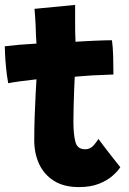

<svg xmlns="http://www.w3.org/2000/svg" viewBox="-24 -737 526 782"><path d="M466 -56Q455.5 -39.5 433.8 -20.5Q412 -1.5 378.2 11.8Q344.5 25 297.5 25Q235.5 25 195.2 -0.8Q155 -26.5 135.2 -69.5Q115.5 -112.5 115.5 -165Q115.5 -212.5 117.2 -263Q119 -313.5 121.2 -354.5Q123.5 -395.5 124.5 -414Q88.5 -410 55.5 -405.5Q22.5 -401 9.5 -398Q3.5 -430 0.5 -462.8Q-2.5 -495.5 -3.5 -519.2Q-4.5 -543 -4.5 -548.5Q24.5 -552 56.2 -554.8Q88 -557.5 124.5 -559.5Q123.5 -569 122.5 -593.2Q121.5 -617.5 121 -636Q120 -654 118.8 -672.2Q117.5 -690.5 116.5 -701L282 -717Q282 -711.5 282 -691.5Q282 -671.5 282 -643Q282 -627.5 282.2 -607.8Q282.5 -588 283.5 -567Q300 -568 322.2 -569.2Q344.5 -570.5 357.5 -571Q388 -572.5 407.2 -572.8Q426.5 -573 432 -573Q436 -545.5 437 -505.2Q438 -465 438 -433.5Q433 -433.5 406 -432.2Q379 -431 353.5 -430Q335.5 -429 313.8 -427.2Q292 -425.5 280.5 -424.5Q279.5 -408.5 278.2 -376.2Q277 -344 276 -307.5Q275 -271 275 -241.5Q275 -191.5 282.8 -160.2Q290.5 -129 322.5 -129Q343 -129 356 -143.5Q369 -158 377 -171Q384.5 -160.5 397.5 -143.5Q410.5 -126.5 424.5 -108.5Q438.5 -90.5 450 -76Q461.5 -61.5 466 -56Z"/></svg>

Font: Grandstander ExtraBold
Style: Regular
Weight: 800
Designer: Tyler Finck
Foundry: Etcetera Type Co
Version: Version 1.200; ttfautohint (v1.8.3)